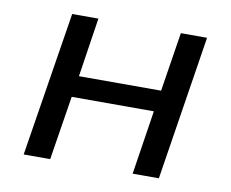

<svg xmlns="http://www.w3.org/2000/svg" viewBox="-61 -573 781 649"><g transform="rotate(10 329.5 -248.0)"><path d="M58 0 137 -496H227L196 -293H478L510 -496H600L522 0H432L466 -220H184L149 0Z"/></g></svg>

Font: Nunito Sans 7pt
Style: Italic
Weight: 400
Italic angle: -9°
Designer: Vernon Adams
Foundry: Vernon Adams
Version: Version 3.101;gftools[0.9.27]